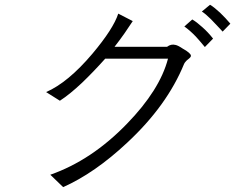

<svg xmlns="http://www.w3.org/2000/svg" viewBox="-20 -807 1040 803"><path d="M858.4 -787.1 824.2 -758.8Q839.8 -749 862.3 -726.6Q875 -713.9 900.4 -686.5L911.1 -674.8L943.4 -708Q923.8 -731.4 900.4 -753.9Q874 -778.3 858.4 -787.1ZM784.2 -725.6 751 -696.3Q774.4 -679.7 798.8 -654.3Q812.5 -639.6 835.9 -611.3L836.9 -610.4L871.1 -645.5Q850.6 -671.9 826.2 -693.4Q802.7 -714.8 784.2 -725.6ZM474.6 -750 535.2 -718.8Q516.6 -690.4 501 -668Q480.5 -638.7 459 -611.3H678.7Q695.3 -624 713.9 -619.1Q724.6 -617.2 746.1 -602.5L748 -601.6Q776.4 -585 778.3 -575.2Q780.3 -569.3 767.6 -559.6Q760.7 -554.7 757.8 -550.8Q752.9 -545.9 750 -540Q678.7 -365.2 511.7 -210Q376 -83 244.1 -24.4L190.4 -76.2Q363.3 -136.7 510.7 -289.1Q648.4 -430.7 682.6 -561.5H419.9Q371.1 -506.8 323.2 -460.9Q271.5 -412.1 230.5 -385.7L172.9 -421.9Q264.6 -461.9 366.2 -582Q454.1 -686.5 474.6 -750Z"/></svg>

Font: Dotum
Style: Regular
Weight: 400
Version: Version 2.21